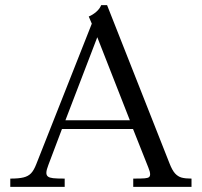

<svg xmlns="http://www.w3.org/2000/svg" viewBox="-20 -725 783 745"><path d="M120.8 -88.1 336.2 -633.1 324.4 -660.9Q340.4 -667.6 353.8 -679.4Q367.2 -691.1 372.6 -705H395.5L637.6 -91.4Q648 -64.5 659.2 -52.1Q670.5 -39.8 684.8 -35.9Q699.1 -32 723.1 -32V0H497V-32Q529.2 -32 541.4 -33.1Q553.5 -34.1 558 -37.6Q562.5 -41 562.5 -48.8Q562.5 -53.6 560.8 -60.1Q559.1 -66.6 555.6 -74.9L496.2 -224.4H220.4L167.9 -85.5Q164.6 -76.5 162.2 -68.6Q159.9 -60.6 159.9 -54.2Q159.9 -44.8 166.1 -40Q172.2 -35.2 186.2 -33.6Q200.2 -32 231 -32V0H19.9V-32Q53.1 -32 71.3 -36.6Q89.5 -41.1 100.5 -52.6Q111.5 -64.1 120.8 -88.1ZM483.8 -258.4 357.5 -580.6 233.9 -258.4Z"/></svg>

Font: Didactic
Style: Regular
Weight: 400
Designer: Tyler Finck
Foundry: Etcetera Type Co
Version: Version 3.007;FEAKit 1.0